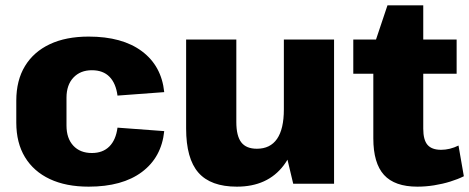

<svg xmlns="http://www.w3.org/2000/svg" viewBox="-20 -688 1757 719"><path d="M312 11Q227 11 166.5 -17.5Q106 -46 73.5 -99.5Q41 -153 41 -229V-311Q41 -387 73.5 -440.5Q106 -494 166.5 -522.5Q227 -551 312 -551Q438 -551 511.5 -496Q585 -441 595 -343L420 -330Q414 -376 390 -400.5Q366 -425 324 -425Q281 -425 255 -397.5Q229 -370 229 -322V-218Q229 -170 254.5 -142.5Q280 -115 324 -115Q365 -115 389.5 -139.5Q414 -164 420 -210L595 -197Q585 -99 511.5 -44Q438 11 312 11Z M865 -231Q865 -179 883.5 -155Q902 -131 942 -131Q992 -131 1017.5 -168Q1043 -205 1043 -278L1103 -359V-300Q1103 -149 1042.5 -69Q982 11 867 11Q769 11 723 -41.5Q677 -94 677 -207V-540H865ZM1231 0H1078L1043 -147V-540H1231Z M1543 11Q1458 11 1418 -33Q1378 -77 1378 -170V-510L1431 -668H1565V-206Q1565 -164 1581 -145.5Q1597 -127 1632 -127Q1648 -127 1664.5 -131Q1681 -135 1697 -143L1717 -28Q1695 -17 1666 -8Q1637 1 1605.5 6Q1574 11 1543 11ZM1303 -540H1690V-412H1303Z"/></svg>

Font: Pathway Extreme SemiCondensed ExtraBold
Style: Regular
Weight: 800
Width: 4
Version: Version 1.001;gftools[0.9.26]